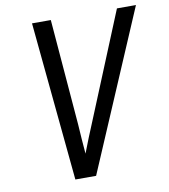

<svg xmlns="http://www.w3.org/2000/svg" viewBox="-82 -805 771 875"><g transform="rotate(-10 303.0 -367.5)"><path d="M196 0 125 -735H212L252 -245Q254 -211 256.5 -177Q259 -143 262 -108Q275 -143 289 -177Q303 -211 317 -245L518 -735H606L292 0Z"/></g></svg>

Font: Iosevka SS04 Extended Oblique
Style: Regular
Weight: 400
Width: 7
Italic angle: -9°
Monospace: yes
Designer: Belleve Invis
Foundry: Belleve Invis
Version: Version 19.0.0; ttfautohint (v1.8.4)